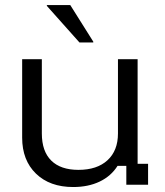

<svg xmlns="http://www.w3.org/2000/svg" viewBox="-20 -736 657 765"><path d="M271.7 9.2Q178.3 9.2 123.3 -44.2Q68.3 -97.5 68.3 -187.5V-500H146.7V-204.2Q146.7 -133.3 184.2 -96.2Q221.7 -59.2 292.5 -59.2Q366.7 -59.2 408.3 -97.5Q450 -135.8 450 -204.2V-500H528.3V-83.3H570V0H483.3V-75H448.3Q422.5 -34.2 377.1 -12.5Q331.7 9.2 271.7 9.2ZM296.7 -566.7 166.7 -712.5V-715.8H260L351.7 -570V-566.7Z"/></svg>

Font: Funnel Display Light
Style: Regular
Weight: 300
Designer: NORD ID, Kristian Moeller
Foundry: Dicotype
Version: Version 1.000